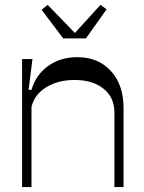

<svg xmlns="http://www.w3.org/2000/svg" viewBox="-20 -760 584 780"><path d="M69.8 0V-520H111.8L96.2 -395H107.9Q126 -456.5 175.8 -492.2Q225.6 -527.8 293.9 -527.8Q379.4 -527.8 430.7 -471.4Q481.9 -415 481.9 -321.8V0H444.8V-303.2Q444.8 -363.8 400.9 -399.4Q356.9 -435.1 283.2 -435.1Q214.8 -435.1 167 -405Q119.1 -375 107.9 -325.2V0ZM236.8 -604 148.9 -720.2 173.8 -740.2 284.2 -626 388.2 -740.2 413.1 -722.2 329.1 -604Z"/></svg>

Font: Ribes
Style: Regular
Weight: 400
Designer: Luigi Gorlero
Foundry: Collletttivo
Version: Version 2.100;Glyphs 3.2 (3217)